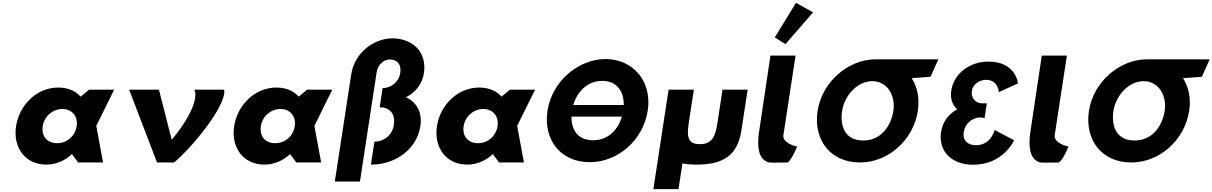

<svg xmlns="http://www.w3.org/2000/svg" viewBox="-20 -1145 8544 1353"><path d="M281.2 -256C292 -327 352.7 -377 419.7 -377C485.7 -377 531 -327 520.2 -256C509.5 -186 451.8 -136 382.8 -136C310.8 -136 270.5 -186 281.2 -256ZM93.2 -256C70.2 -106 156.7 15 306.7 15C376.7 15 441.4 -16 485.9 -58H487.9L531 0H706L658.5 -258L784.5 -513H607.5L548 -464C512.3 -505 458.8 -528 389.8 -528C239.8 -528 116.1 -406 93.2 -256Z M1100.1 -513H890.1L1086.6 0H1206.6C1319.1 -91.8 1576.6 -394.7 1560.1 -513H1350.1C1380.5 -445 1305.2 -295.8 1190.1 -160Z M1818.2 -256C1829 -327 1889.7 -377 1956.7 -377C2022.7 -377 2068 -327 2057.2 -256C2046.5 -186 1988.8 -136 1919.8 -136C1847.8 -136 1807.5 -186 1818.2 -256ZM1630.2 -256C1607.2 -106 1693.7 15 1843.7 15C1913.7 15 1978.4 -16 2022.9 -58H2024.9L2068 0H2243L2195.5 -258L2321.5 -513H2144.5L2085 -464C2049.3 -505 1995.8 -528 1926.8 -528C1776.8 -528 1653.1 -406 1630.2 -256Z M2593.7 15C2771.7 15 2917.8 -97 2942 -255C2957.5 -356 2915.7 -423 2841.4 -460C2907.6 -494 2955.3 -551 2967.4 -630C2988.5 -768 2900.4 -872 2746.9 -875C2612.9 -875 2478.1 -772 2455.2 -622L2339.5 134H2516.5L2634.3 -636C2643.3 -695 2690.1 -726 2724.1 -726C2782.1 -726 2809.6 -690 2800.4 -630C2790.8 -567 2734.2 -524 2676.2 -524L2655.5 -389C2731.5 -389 2766.7 -338 2755.4 -264C2744.7 -194 2687.5 -147 2618.5 -147Z M3247.2 -256C3258 -327 3318.7 -377 3385.7 -377C3451.7 -377 3497 -327 3486.2 -256C3475.5 -186 3417.8 -136 3348.8 -136C3276.8 -136 3236.5 -186 3247.2 -256ZM3059.2 -256C3036.2 -106 3122.7 15 3272.7 15C3342.7 15 3407.4 -16 3451.9 -58H3453.9L3497 0H3672L3624.5 -258L3750.5 -513H3573.5L3514 -464C3478.3 -505 3424.8 -528 3355.8 -528C3205.8 -528 3082.1 -406 3059.2 -256Z M3838.3 -365.9C3807 -161.1 3928.9 -2.1 4136.2 -2.1C4337.7 -2.1 4513.3 -161.1 4544.7 -365.9C4576 -570.8 4442.1 -728.9 4247.5 -728.9C4054.5 -728.9 3869.7 -570.8 3838.3 -365.9ZM4007.2 -323.4H4362.6C4336.3 -234.8 4270 -156.8 4159.9 -156.8C4046.9 -156.8 4006 -234.8 4007.2 -323.4ZM4375.4 -405H4019.6C4046.1 -495 4116.1 -575 4223.9 -575C4332.5 -575 4376.7 -495 4375.4 -405Z M4869.5 -513H4691.5L4584.2 188H4761.2L4789 6.6C4818 12.3 4851.6 15 4889.7 15C5081.7 15 5178.3 -54 5204.6 -226L5248.5 -513H5071.5L5034.2 -269C5018.7 -168 4985.7 -129 4911.7 -129C4837.7 -129 4816.7 -168 4832.2 -269Z M5439.7 -881.2 5515.2 -834.1 5709.4 -1058 5589.4 -1125.2ZM5326.5 -199C5316.1 -108.5 5324.8 -28.9 5388.5 -3C5406.4 4.3 5446 0 5530.1 0C5562.1 -21.3 5597.3 -113 5597.3 -113C5582.1 -113 5493.5 -140.2 5500.2 -191L5586.2 -753H5409.2Z M6592.3 -727 6150.3 -726.9C5957.5 -726.6 5772.9 -568.6 5741.6 -363.9C5710.3 -159.1 5832.1 -0.1 6039.5 -0.1C6241 -0.1 6416.6 -159.1 6448 -363.9C6461.5 -452.3 6444.2 -531.9 6404.7 -594L6537.5 -604ZM6127.2 -573C6235.2 -573 6291.4 -468.5 6275.4 -363.9C6259.4 -259.4 6190.7 -154.8 6063.2 -154.8C5932.3 -154.8 5898.2 -259.4 5914.2 -363.9C5930.1 -468.4 6019.2 -573 6127.2 -573Z M7018.4 -495.8 7153.5 -557C7153.5 -557 7141.4 -710.9 6945 -710.9C6811.6 -710.9 6701.7 -625.9 6683.5 -506.9C6674.6 -449.1 6691.7 -404.9 6725.4 -375.1C6665.9 -342 6622.8 -288.4 6611.5 -214.5C6591 -80.2 6685.9 15.9 6836.4 15.9C7052.3 15.9 7126.3 -156.7 7126.3 -156.7L6989.4 -228.9C6989.4 -228.9 6963.7 -121.8 6858.3 -121.8C6799.6 -121.8 6762.2 -155 6771.3 -214.5C6780.6 -274.8 6832.1 -317.3 6888.2 -317.3C6905.2 -317.3 6918 -312.2 6918 -312.2L6934 -416.8H6899.2C6856.7 -416.8 6820.7 -454.2 6828.6 -505.2C6835.4 -550.2 6882 -582.5 6927.1 -582.5C7015.5 -582.5 7018.4 -495.8 7018.4 -495.8Z M7238.5 -199C7228.1 -108.5 7236.8 -28.9 7300.5 -3C7318.4 4.3 7358 0 7442.1 0C7474.1 -21.3 7509.3 -113 7509.3 -113C7494.1 -113 7405.5 -140.2 7412.2 -191L7498.2 -753H7321.2Z M8504.3 -727 8062.3 -726.9C7869.5 -726.6 7684.9 -568.6 7653.6 -363.9C7622.3 -159.1 7744.1 -0.1 7951.5 -0.1C8153 -0.1 8328.6 -159.1 8360 -363.9C8373.5 -452.3 8356.2 -531.9 8316.7 -594L8449.5 -604ZM8039.2 -573C8147.2 -573 8203.4 -468.5 8187.4 -363.9C8171.4 -259.4 8102.7 -154.8 7975.2 -154.8C7844.3 -154.8 7810.2 -259.4 7826.2 -363.9C7842.1 -468.4 7931.2 -573 8039.2 -573Z"/></svg>

Font: Sztylet
Style: BdObl
Weight: 700
Foundry: Cannot Into Space Fonts, PlusOne Fonts
Version: Version 0.12